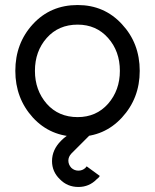

<svg xmlns="http://www.w3.org/2000/svg" viewBox="-20 -532 616 764"><path d="M377 168 325 130Q324 131 322.5 132.5Q321 134 320 136Q308 147 292 147Q276 147 264 136Q252 123 252 107Q252 92 264 79L356 -13H282Q244 6 223 28Q187 64 187 109Q187 151 218 181Q248 212 292 212Q335 212 365 181Q369 178 372 175Q375 172 377 168ZM289 -434Q363 -434 410 -381Q457 -328 457 -250Q457 -173 410 -119Q363 -66 289 -66Q213 -66 166 -119Q119 -173 119 -250Q119 -328 166 -381Q213 -434 289 -434ZM289 -512Q181 -512 111 -436Q41 -360 41 -250Q41 -141 111 -64Q181 12 289 12Q395 12 465 -64Q536 -141 536 -250Q536 -360 465 -436Q395 -512 289 -512Z"/></svg>

Font: Unageo
Style: Regular
Weight: 400
Designer: Richard Sepsi
Foundry: Richard Sepsi
Version: Version 2.000